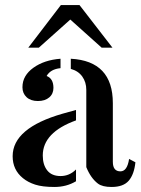

<svg xmlns="http://www.w3.org/2000/svg" viewBox="-20 -723 555 756"><path d="M279.3 -249Q148.4 -201.7 148.4 -110.8Q148.4 -74.2 166 -52Q183.6 -29.8 218.5 -29.8Q253.4 -29.8 279.3 -55.7V-9.3Q241.7 13.2 194.3 13.2Q147 13.2 118.4 3.9Q89.8 -5.4 70.3 -21.5Q29.8 -54.2 29.8 -107.9Q29.8 -218.8 226.6 -275.4Q254.4 -283.7 279.3 -290ZM163.6 -423.8Q190.4 -413.6 190.4 -377Q190.4 -353.5 173.8 -339.4Q157.2 -325.2 129.2 -325.2Q101.1 -325.2 84.7 -340.3Q68.4 -355.5 68.4 -379.4Q68.4 -403.3 79.6 -422.4Q90.8 -441.4 111.3 -456.1Q153.8 -486.8 218.3 -491.7V-454.6Q178.7 -450.7 163.6 -423.8ZM454.1 -48.3Q481 -48.3 488.3 -97.2L513.2 -84Q508.3 -36.6 487.1 -11.7Q465.8 13.2 419.4 13.2Q383.3 13.2 365.7 0Q337.4 -21.5 319.8 -64.9V-369.1Q319.8 -399.4 304 -421.6Q288.1 -443.8 258.8 -451.7V-491.7Q424.3 -482.9 424.3 -316.9V-85.9Q424.3 -48.3 454.1 -48.3ZM293 -703.1 422.9 -535.2H380.4L256.8 -646L132.8 -535.2H91.3L219.7 -703.1Z"/></svg>

Font: Stardos Stencil
Style: Regular
Weight: 400
Version: Version 1.000